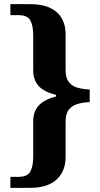

<svg xmlns="http://www.w3.org/2000/svg" viewBox="-20 -780 482 925"><path d="M30 125V72H69Q112 72 126 46.5Q140 21 140 -26V-197Q140 -242 166.5 -271.5Q193 -301 250 -315V-323Q192 -337 166 -366Q140 -395 140 -440V-610Q140 -657 126 -682Q112 -707 69 -707H30V-760H125Q209 -760 252.5 -722Q296 -684 296 -614V-442Q296 -405 311.5 -385Q327 -365 353.5 -357.5Q380 -350 412 -349V-288Q380 -287 353.5 -279Q327 -271 311.5 -251.5Q296 -232 296 -194V-23Q296 45 252.5 85Q209 125 125 125Z"/></svg>

Font: Noto Serif Tamil
Style: Regular
Weight: 400
Designer: Indian Type Foundry, Tom Grace, and the Monotype Design Team
Foundry: Monotype Imaging Inc.
Version: Version 2.003